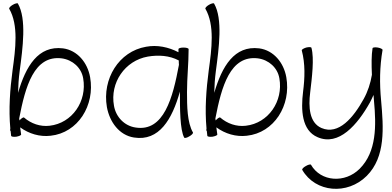

<svg xmlns="http://www.w3.org/2000/svg" viewBox="-20 -838 2434 1191"><path d="M37 -784C96 -682 76 -533 58 -403C42 -283 33 -161 44 -41L43 -35C42 -31 43 -27 46 -24C47 -14 48 -5 49 4C50 10 64 12 81 10C98 7 112 1 111 -4C109 -19 107 -33 105 -48C160 -8 227 12 294 4C464 -14 570 -185 539 -359C523 -450 460 -526 371 -538C217 -557 140 -427 92 -262C93 -307 96 -352 102 -397C121 -540 146 -721 91 -816C89 -820 74 -817 59 -808C45 -800 35 -789 37 -784ZM129 -109C125 -112 112 -104 101 -91V-90C100 -94 100 -98 99 -103C137 -301 191 -497 363 -476C430 -467 485 -418 496 -352C521 -210 428 -74 288 -58C230 -51 173 -71 129 -109Z M1177 -16C1141 -78 1140 -180 1140 -267C1140 -356 1150 -444 1150 -533C1150 -539 1136 -543 1118 -543C1101 -543 1087 -539 1087 -533C1087 -527 1087 -520 1087 -514C1025 -546 955 -561 886 -548C717 -519 613 -348 643 -174C660 -81 720 1 811 15C967 40 1048 -98 1096 -270C1096 -269 1096 -268 1096 -267C1096 -170 1096 -30 1123 16C1125 20 1140 17 1154 8C1169 0 1179 -11 1177 -16ZM821 -47C752 -57 699 -112 687 -182C661 -325 755 -462 897 -487C963 -498 1031 -494 1089 -463C1089 -454 1089 -445 1090 -436C1052 -232 997 -19 821 -47Z M1254 -784C1313 -682 1293 -533 1275 -403C1259 -283 1250 -161 1261 -41L1260 -35C1259 -31 1260 -27 1263 -24C1264 -14 1265 -5 1266 4C1267 10 1281 12 1298 10C1315 7 1329 1 1328 -4C1326 -19 1324 -33 1322 -48C1377 -8 1444 12 1511 4C1681 -14 1787 -185 1756 -359C1740 -450 1677 -526 1588 -538C1434 -557 1357 -427 1309 -262C1310 -307 1313 -352 1319 -397C1338 -540 1363 -721 1308 -816C1306 -820 1291 -817 1276 -808C1262 -800 1252 -789 1254 -784ZM1346 -109C1342 -112 1329 -104 1318 -91V-90C1317 -94 1317 -98 1316 -103C1354 -301 1408 -497 1580 -476C1647 -467 1702 -418 1713 -352C1738 -210 1645 -74 1505 -58C1447 -51 1390 -71 1346 -109Z M1852 -525C1874 -442 1871 -355 1860 -269C1846 -156 1851 -29 1950 13C2081 70 2197 -63 2275 -203C2283 -218 2290 -233 2297 -249C2298 -236 2299 -224 2300 -211C2314 -60 2317 103 2211 209C2120 300 1970 290 1909 184C1906 180 1892 183 1877 192C1862 200 1852 211 1855 216C1937 357 2135 373 2255 253C2373 135 2359 -47 2344 -215C2334 -320 2335 -425 2353 -528C2354 -533 2341 -540 2324 -543C2307 -546 2292 -544 2291 -539C2284 -497 2284 -437 2287 -374C2278 -321 2262 -271 2236 -224C2173 -110 2081 2 1974 -44C1898 -77 1893 -176 1904 -264C1915 -357 1930 -475 1912 -541C1911 -547 1896 -547 1879 -543C1863 -538 1850 -530 1852 -525Z"/></svg>

Font: Nupuram ExtraLight
Style: Regular
Weight: 200
Designer: Santhosh Thottingal (santhosh.thottingal@gmail.com)
Foundry: SMC
Version: Version 1.000